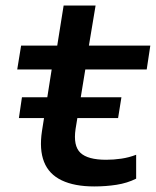

<svg xmlns="http://www.w3.org/2000/svg" viewBox="-20 -662 561 691"><path d="M319 9Q248 9 202 -13Q156 -35 138.5 -79.5Q121 -124 131 -190L166 -412H42L56 -498H186L209 -642H324L300 -498H521L508 -412H287L252 -198Q243 -137 269.5 -112Q296 -87 362 -87Q389 -87 416.5 -91Q444 -95 470 -105V-19Q438 -3 399.5 3Q361 9 319 9ZM48 -237 59 -312H417L405 -237Z"/></svg>

Font: Nunito Sans 7pt Expanded SemiBold
Style: Italic
Weight: 600
Width: 7
Italic angle: -9°
Designer: Vernon Adams
Foundry: Vernon Adams
Version: Version 3.101;gftools[0.9.27]